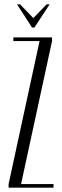

<svg xmlns="http://www.w3.org/2000/svg" viewBox="-20 -873 288 893"><path d="M42 -682V-699H222V-682L78 -17H229V0H20V-17L164 -682ZM73 -853 135 -789 197 -853H211L140 -745H129L59 -853Z"/></svg>

Font: Moniqa Cond Heading
Style: Regular
Weight: 400
Width: 3
Designer: Rajesh Rajput
Foundry: Rajesh Rajput
Version: Version 1.000